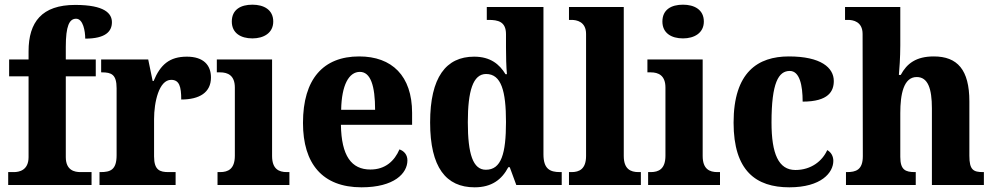

<svg xmlns="http://www.w3.org/2000/svg" viewBox="-20 -790 4246 820"><path d="M15 0H371V-55H324C299 -55 261 -62 261 -119V-464H389V-536H261V-590C261 -679 276 -710 305 -710C335 -710 344 -657 344 -625C431 -625 458 -656 458 -695C458 -732 428 -769 301 -769C159 -769 102 -696 102 -571V-536H19V-464H102V-119C102 -62 61 -55 39 -55H15Z M405 0H730V-55H700C663 -55 638 -63 638 -122V-281C638 -354 659 -449 711 -449C746 -449 754 -420 754 -365C832 -365 881 -395 881 -459C881 -512 849 -548 778 -548C704 -548 665 -514 636 -444H632L613 -536H412V-481H415C456 -481 478 -472 478 -413V-127C478 -64 451 -55 409 -55H405Z M1058 -626C1106 -626 1147 -649 1147 -698C1147 -749 1106 -770 1058 -770C1008 -770 970 -749 970 -698C970 -649 1008 -626 1058 -626ZM909 0H1216V-55H1205C1171 -55 1142 -68 1142 -124V-536H906V-481H920C953 -481 983 -468 983 -416V-125C983 -68 954 -55 920 -55H909Z M1524 10C1664 10 1720 -50 1720 -105C1720 -129 1706 -145 1686 -152C1665 -103 1626 -66 1562 -66C1481 -66 1438 -124 1436 -257H1740V-308C1740 -466 1654 -549 1514 -549C1361 -549 1274 -453 1274 -265C1274 -91 1357 10 1524 10ZM1582 -321H1437C1439 -427 1470 -483 1517 -483C1563 -483 1582 -423 1582 -321Z M2007 10C2080 10 2123 -23 2151 -76H2157L2185 0H2379V-55H2372C2328 -55 2301 -69 2301 -131V-760H2059V-705H2066C2107 -705 2141 -698 2141 -644V-588C2141 -551 2142 -505 2145 -473H2139C2113 -516 2074 -548 2005 -548C1885 -548 1817 -460 1817 -267C1817 -75 1885 10 2007 10ZM2055 -65C2000 -65 1978 -132 1978 -268C1978 -401 2000 -474 2056 -474C2121 -474 2141 -401 2141 -269C2141 -134 2121 -65 2055 -65Z M2410 0H2717V-55H2707C2673 -55 2644 -68 2644 -124V-760H2410V-705H2421C2442 -705 2483 -698 2483 -645V-124C2483 -68 2454 -55 2421 -55H2410Z M2897 -626C2945 -626 2986 -649 2986 -698C2986 -749 2945 -770 2897 -770C2847 -770 2809 -749 2809 -698C2809 -649 2847 -626 2897 -626ZM2748 0H3055V-55H3044C3010 -55 2981 -68 2981 -124V-536H2745V-481H2759C2792 -481 2822 -468 2822 -416V-125C2822 -68 2793 -55 2759 -55H2748Z M3351 10C3488 10 3539 -53 3539 -103C3539 -121 3531 -139 3513 -149C3492 -102 3444 -64 3377 -64C3305 -64 3275 -133 3275 -267C3275 -437 3305 -487 3353 -487C3395 -487 3408 -426 3408 -356C3519 -356 3541 -401 3541 -444C3541 -501 3486 -549 3349 -549C3217 -549 3113 -482 3113 -266C3113 -60 3209 10 3351 10Z M3593 0H3891V-55H3888C3847 -55 3825 -64 3825 -120V-307C3825 -387 3839 -461 3895 -461C3943 -461 3960 -412 3960 -327V0H4182V-55H4179C4137 -55 4120 -64 4120 -125V-357C4120 -492 4069 -549 3968 -549C3893 -549 3853 -519 3827 -470H3819C3821 -490 3825 -547 3825 -596V-760H3589V-705H3602C3623 -705 3664 -698 3664 -645L3665 -123C3665 -64 3635 -55 3597 -55H3593Z"/></svg>

Font: Noto Serif Armenian SemiCondensed
Style: Bold
Weight: 700
Width: 4
Designer: Monotype Design Team
Foundry: Monotype Imaging Inc.
Version: Version 2.008